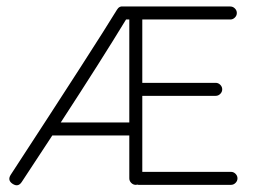

<svg xmlns="http://www.w3.org/2000/svg" viewBox="-20 -560 803 591"><path d="M398 9Q390 9 384 3Q378 -3 378 -11V-143H141Q63 -25 47 0Q36 17 19 6Q2 -5 13 -22Q276 -425 340 -530Q347 -542 360 -540H689Q697 -540 703 -534Q709 -528 709 -520Q709 -512 703 -506Q697 -500 689 -500H418V-305H644Q652 -305 658 -299Q664 -293 664 -285Q664 -277 658 -271Q652 -265 644 -265H418V-31H691Q699 -31 705 -25Q711 -19 711 -11Q711 -3 705 3Q699 9 691 9H407Q404 9 402 8Q401 9 398 9ZM368 -500Q292 -375 167 -183H378V-500Z"/></svg>

Font: Hoogli Light
Style: Regular
Weight: 300
Designer: Anand Singh Naorem
Foundry: Brand New Type
Version: Version 1.00 b007